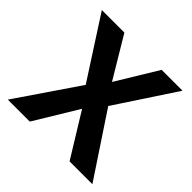

<svg xmlns="http://www.w3.org/2000/svg" viewBox="-168 -818 976 976"><g transform="rotate(45 320.0 -330.0)"><path d="M624 0H460L316 -234L174 0H16L243 -333L32 -660H194L327 -438L462 -660H612L400 -338Z"/></g></svg>

Font: Elaine Sans SemiBold
Style: Regular
Weight: 600
Designer: Wei Huang
Foundry: Wei Huang
Version: Version 2.001;December 24, 2019;FontCreator 12.0.0.2547 64-b